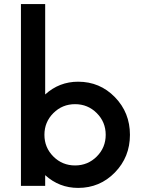

<svg xmlns="http://www.w3.org/2000/svg" viewBox="-20 -910 704 940"><path d="M362.5 -510Q468.8 -510 542.5 -434.4Q616.2 -358.8 616.2 -250Q616.2 -141.2 542.5 -65.6Q468.8 10 362.5 10Q270 10 201.2 -52.5V0H82.5V-890H201.2V-447.5Q270 -510 362.5 -510ZM241.2 -143.8Q285 -100 347.5 -100Q410 -100 453.8 -143.8Q497.5 -187.5 497.5 -250Q497.5 -312.5 453.8 -356.2Q410 -400 347.5 -400Q285 -400 241.2 -356.2Q197.5 -312.5 197.5 -250Q197.5 -187.5 241.2 -143.8Z"/></svg>

Font: Now Alt Medium
Style: Regular
Weight: 500
Designer: Alfredo Marco Pradil
Foundry: Alfredo Marco Pradil
Version: Version 1.002;PS 001.002;hotconv 1.0.88;makeotf.lib2.5.64775